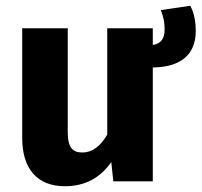

<svg xmlns="http://www.w3.org/2000/svg" viewBox="-20 -629 699 666"><path d="M538 -594C547 -569 551 -554 551 -527C551 -495 539 -478 510 -473V-531H352V-162C328 -121 299 -100 266 -100C231 -100 215 -118 215 -170V-531H57V-150C57 -45 108 17 205 17C274 17 327 -11 366 -67L373 0H510V-395C605 -396 659 -438 659 -521C659 -556 653 -585 640 -609Z"/></svg>

Font: Fira Sans
Style: Bold
Weight: 700
Designer: Carrois Corporate & Edenspiekermann AG
Foundry: Carrois Corporate GbR & Edenspiekermann AG
Version: Version 4.203